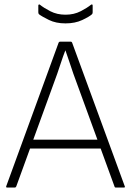

<svg xmlns="http://www.w3.org/2000/svg" viewBox="-20 -842 588 862"><path d="M12 0Q6 0 8 -6L243 -650Q245 -655 251 -655H297Q302 -655 304 -650L540 -6Q543 0 536 0H500Q495 0 494 -5L309 -512Q300 -538 291.5 -564Q283 -590 274 -615H273Q263 -589 254.5 -563Q246 -537 237 -511L53 -5Q51 0 46 0ZM105 -175 117 -215H428L440 -175ZM274 -737Q231 -737 199.5 -752.5Q168 -768 155 -778Q152 -781 152 -787V-817Q152 -820 154 -821.5Q156 -823 159 -821Q176 -807 206 -791.5Q236 -776 274 -776Q312 -776 342 -791.5Q372 -807 389 -821Q393 -823 394.5 -821.5Q396 -820 396 -817V-787Q396 -781 393 -778Q381 -767 349 -752Q317 -737 274 -737Z"/></svg>

Font: Sofia Sans ExtraLight
Style: Regular
Weight: 250
Version: Version 4.100-B